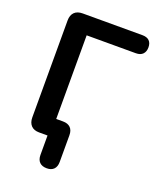

<svg xmlns="http://www.w3.org/2000/svg" viewBox="-159 -800 877 1068"><g transform="rotate(20 279.5 -266.0)"><path d="M249 173Q221 173 206 158Q191 143 191 115V0H141Q110 0 93.5 -17.5Q77 -35 77 -66V-639Q77 -671 94 -688Q111 -705 143 -705H496Q523 -705 537 -691.5Q551 -678 551 -652Q551 -627 537 -612.5Q523 -598 496 -598H205V-45L147 -103H245Q274 -103 289.5 -87.5Q305 -72 305 -43V115Q305 143 290.5 158Q276 173 249 173Z"/></g></svg>

Font: Nunito ExtraLight
Style: Regular
Weight: 200
Designer: Vernon Adams
Foundry: Vernon Adams
Version: Version 3.602